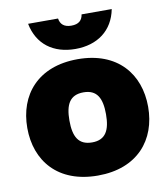

<svg xmlns="http://www.w3.org/2000/svg" viewBox="-83 -802 773 884"><g transform="rotate(-10 303.5 -360.0)"><path d="M304 12C490 12 586 -106 586 -260C586 -414 490 -532 304 -532C117 -532 21 -414 21 -260C21 -106 117 12 304 12ZM108 -732C127 -634 200 -580 303 -580C406 -580 480 -634 499 -732H358C354 -705 338 -689 303 -689C269 -689 252 -705 248 -732ZM218 -260C218 -335 240 -377 304 -377C367 -377 389 -335 389 -260C389 -185 367 -143 304 -143C240 -143 218 -185 218 -260Z"/></g></svg>

Font: Aspekta 950
Style: Regular
Weight: 950
Designer: Ivo Dolenc
Version: Version 2.000